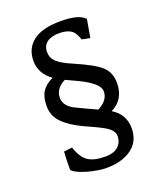

<svg xmlns="http://www.w3.org/2000/svg" viewBox="-111 -589 585 706"><g transform="rotate(-20 181.0 -235.5)"><path d="M273.5 -142.9Q321.4 -114.3 321.4 -59.2Q321.4 -8.2 283.7 19.4Q245.9 46.9 184.7 46.9Q154.1 46.9 112.2 35.2Q70.4 23.5 56.1 8.2Q56.1 -34.7 58.2 -63.3L90.8 -67.3Q104.1 -26.5 127 -10.2Q150 6.1 195.9 6.1Q241.8 6.1 257.1 -24.5Q262.2 -34.7 262.8 -48Q263.3 -61.2 255.1 -71.4Q246.9 -81.6 232.1 -90.3Q217.3 -99 197.4 -108.2Q177.6 -117.3 155.1 -127.6Q106.1 -151 80.6 -177.6Q55.1 -204.1 55.1 -240.8Q55.1 -277.6 68.4 -298Q81.6 -318.4 111.2 -332.7Q66.3 -365.3 66.3 -414.3Q66.3 -463.3 102 -490.8Q137.8 -518.4 209.7 -518.4Q281.6 -518.4 304.1 -492.9L291.8 -422.4L260.2 -428.6Q250 -457.1 238.8 -465.3Q221.4 -478.6 189.8 -478.6Q158.2 -478.6 141.3 -465.3Q124.5 -452 124.5 -428.6Q124.5 -405.1 141.3 -389.3Q158.2 -373.5 199 -356.1Q277.6 -322.4 302.6 -298Q327.6 -273.5 327.6 -234.7Q327.6 -169.4 273.5 -142.9ZM229.6 -165.3Q271.4 -186.7 271.4 -221.4Q271.4 -253.1 196.9 -288.8Q175.5 -299 151 -310.2Q111.2 -289.8 111.2 -254.1Q111.2 -221.4 151 -202Q190.8 -182.7 229.6 -165.3Z"/></g></svg>

Font: Suravaram
Style: Regular
Weight: 400
Designer: Purushoth Kumar Guthula
Foundry: SiliconAndhra, USA.
Version: Version 1.0.4; ttfautohint (v1.2.42-39fb)